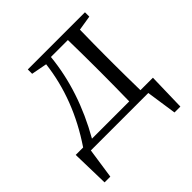

<svg xmlns="http://www.w3.org/2000/svg" viewBox="-178 -660 969 969"><g transform="rotate(-45 307.0 -175.5)"><path d="M29 163 24 -38H77Q215 -242 242 -467L158 -483V-514H566V-483L486 -470Q484 -360 484 -286V-228Q484 -150 486 -38H575L570 163H528L504 0H94L70 163ZM140 -38H406Q408 -150 408 -228V-286Q408 -366 406 -476H285Q263 -254 140 -38Z"/></g></svg>

Font: Cactus Classical Serif
Style: Regular
Weight: 400
Designer: Henry Chan (via Glyphwiki)、田海東、宇文滿月
Foundry: Moonlit Owen
Version: Version 1.000